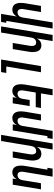

<svg xmlns="http://www.w3.org/2000/svg" viewBox="1255 -2030 990 3540"><g transform="rotate(90 1750.0 -260.0)"><path d="M236 215 284 -75Q275 -57 262 -41.5Q249 -26 232 -14.5Q215 -3 196 2.5Q177 8 158 8Q132 8 108 -1Q84 -10 68.5 -28Q53 -46 45 -70Q37 -94 34.5 -119Q32 -144 33.5 -170Q35 -196 39 -222L89 -520H202L150 -207Q148 -194 146.5 -180.5Q145 -167 146 -154Q147 -141 151 -129Q155 -117 162.5 -107.5Q170 -98 181.5 -93Q193 -88 206 -88Q224 -88 241.5 -94.5Q259 -101 272 -114.5Q285 -128 292 -145Q299 -162 302 -180L393 -735H506L365 119H400L384 215Z M467 215 624 -735H737L689 -445Q698 -463 711 -478.5Q724 -494 741 -505.5Q758 -517 777 -522.5Q796 -528 815 -528Q841 -528 865 -519Q889 -510 904.5 -492Q920 -474 928 -450Q936 -426 939 -401Q942 -376 940 -350Q938 -324 934 -298L885 0H772L824 -313Q826 -326 827 -339.5Q828 -353 827 -366Q826 -379 822 -391Q818 -403 811 -412.5Q804 -422 792 -427Q780 -432 767 -432Q749 -432 731.5 -425.5Q714 -419 701.5 -405.5Q689 -392 682 -375Q675 -358 672 -340L580 215Z M1077 215 1199 -520H1312L1206 119H1325L1309 215Z M1658 8Q1632 8 1608 -1Q1584 -10 1568.5 -28Q1553 -46 1545 -70Q1537 -94 1534.5 -119Q1532 -144 1533.5 -170Q1535 -196 1539 -222L1624 -735H1737L1702 -520H1971L1955 -424H1686L1650 -207Q1648 -194 1646.5 -180.5Q1645 -167 1646 -154Q1647 -141 1651 -129Q1655 -117 1662.5 -107.5Q1670 -98 1681.5 -93Q1693 -88 1706 -88Q1724 -88 1741.5 -94.5Q1759 -101 1772 -114.5Q1785 -128 1792 -145Q1799 -162 1802 -180L1823 -312H1936L1885 0H1772L1784 -75Q1775 -57 1762 -41.5Q1749 -26 1732 -14.5Q1715 -3 1696 2.5Q1677 8 1658 8Z M2158 8Q2132 8 2108 -1Q2084 -10 2068.5 -28Q2053 -46 2045 -70Q2037 -94 2034.5 -119Q2032 -144 2033.5 -170Q2035 -196 2039 -222L2089 -520H2202L2150 -207Q2148 -194 2146.5 -180.5Q2145 -167 2146 -154Q2147 -141 2151 -129Q2155 -117 2162.5 -107.5Q2170 -98 2181.5 -93Q2193 -88 2206 -88Q2224 -88 2241.5 -94.5Q2259 -101 2272 -114.5Q2285 -128 2292 -145Q2299 -162 2302 -180L2393 -735H2541L2525 -639H2490L2385 0H2272L2284 -75Q2275 -57 2262 -41.5Q2249 -26 2232 -14.5Q2215 -3 2196 2.5Q2177 8 2158 8Z M2467 215 2624 -735H2737L2689 -445Q2698 -463 2711 -478.5Q2724 -494 2741 -505.5Q2758 -517 2777 -522.5Q2796 -528 2815 -528Q2841 -528 2865 -519Q2889 -510 2904.5 -492Q2920 -474 2928 -450Q2936 -426 2939 -401Q2942 -376 2940 -350Q2938 -324 2934 -298L2885 0H2772L2824 -313Q2826 -326 2827 -339.5Q2828 -353 2827 -366Q2826 -379 2822 -391Q2818 -403 2811 -412.5Q2804 -422 2792 -427Q2780 -432 2767 -432Q2749 -432 2731.5 -425.5Q2714 -419 2701.5 -405.5Q2689 -392 2682 -375Q2675 -358 2672 -340L2580 215Z M3158 8Q3132 8 3108 -1Q3084 -10 3068.5 -28Q3053 -46 3045 -70Q3037 -94 3034.5 -119Q3032 -144 3033.5 -170Q3035 -196 3039 -222L3108 -639H3073L3089 -735H3237L3150 -207Q3148 -194 3146.5 -180.5Q3145 -167 3146 -154Q3147 -141 3151 -129Q3155 -117 3162.5 -107.5Q3170 -98 3181.5 -93Q3193 -88 3206 -88Q3224 -88 3241.5 -94.5Q3259 -101 3272 -114.5Q3285 -128 3292 -145Q3299 -162 3302 -180L3358 -520H3471L3385 0H3272L3284 -75Q3275 -57 3262 -41.5Q3249 -26 3232 -14.5Q3215 -3 3196 2.5Q3177 8 3158 8Z"/></g></svg>

Font: Iosevka Term Curly Oblique
Style: Bold
Weight: 700
Italic angle: -9°
Designer: Belleve Invis
Foundry: Belleve Invis
Version: Version 32.3.0